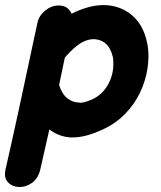

<svg xmlns="http://www.w3.org/2000/svg" viewBox="-50 -550 647 770"><path d="M111 132Q131 46 148 -31Q171 -13 198 -5Q261 15 356 -28Q411 -52 450 -91.5Q489 -131 511.5 -178.5Q534 -226 541.5 -275.5Q549 -325 542 -369Q524 -471 446 -511Q357 -555 237 -495Q223 -528 185 -528Q156 -528 131 -507.5Q106 -487 100 -458Q12 -43 -28 130Q-35 163 -18 181Q-1 199 26 200Q53 201 77.5 184Q102 167 111 132ZM266 -139Q242 -139 220.5 -155.5Q199 -172 187 -209L210 -319Q258 -374 294 -387Q330 -400 361 -384Q392 -368 403 -319Q410 -264 387 -218Q364 -172 321 -152Q280 -134 266 -139Z"/></svg>

Font: Balsamiq Sans
Style: Bold Italic
Weight: 700
Italic angle: -12°
Designer: Michael Angeles
Foundry: Balsamiq SRL
Version: Version 1.020; ttfautohint (v1.8.4.7-5d5b);gftools[0.9.26]